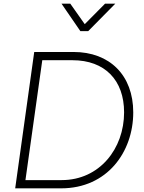

<svg xmlns="http://www.w3.org/2000/svg" viewBox="-20 -1029 786 1049"><path d="M63 0H314C566 0 708 -199 708 -415C708 -618 579 -745 382 -745H167ZM119 -45 211 -700H376C553 -700 658 -591 658 -415C658 -217 524 -45 317 -45ZM316 -1009 419 -859H462L610 -1009H554L443 -897L364 -1009Z"/></svg>

Font: Mluvka ExtraLight
Style: Italic
Weight: 200
Italic angle: -8°
Designer: Modified by Jiří Krblich, Original typeface by Gumpita Rahayu
Foundry: Gumpita Rahayu & Jiří Krblich
Version: Version 2.000;Glyphs 3.1.1 (3134)